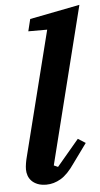

<svg xmlns="http://www.w3.org/2000/svg" viewBox="-55 -794 436 841"><g transform="rotate(-5 163.5 -374.0)"><path d="M115 12Q92 12 76 5.5Q60 -1 50 -11.5Q40 -22 35.5 -35Q31 -48 31 -62Q31 -74 33.5 -89Q36 -104 39 -115L177 -664H94L107 -717L327 -760L154 -69L172 -61L269 -176L302 -155L241 -71Q209 -24 178 -6Q147 12 115 12Z"/></g></svg>

Font: IBM Plex Serif SemiBold
Style: Italic
Weight: 600
Italic angle: -14°
Designer: Mike Abbink, Paul van der Laan, Pieter van Rosmalen
Foundry: Bold Monday
Version: Version 2.5